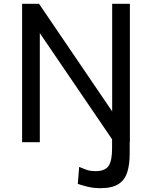

<svg xmlns="http://www.w3.org/2000/svg" viewBox="-20 -743 794 1003"><path d="M566 -723H658.5V0H576L188 -570V0H95.5V-723H184L566 -161ZM657.5 59.5Q657.5 117 644.5 157.5Q631.5 198 598.2 219Q565 240 504 240Q465.5 240 431.8 231Q398 222 386.5 217.5L393.5 129Q408.5 134.5 428.8 142.8Q449 151 479.5 151Q528.5 151 547 124Q565.5 97 565.5 33V-35H657.5Z"/></svg>

Font: Public Sans
Style: Regular
Weight: 400
Designer: The Public Sans project authors (U.S. Web Design System). Libre Franklin designed by Pablo Impallari and Rodrigo Fuenzal
Version: Version 1.008; ttfautohint (v1.8.1) -l 8 -r 50 -G 200 -x 14 